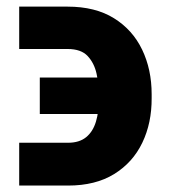

<svg xmlns="http://www.w3.org/2000/svg" viewBox="-20 -560 524 591"><path d="M39.1 -120.6H189.5Q224.1 -120.6 245.1 -137.7Q266.1 -154.8 275.4 -185.8Q284.7 -216.8 284.2 -258.3V-270Q284.2 -301.8 277.1 -333.7Q270 -365.7 249.8 -387.5Q229.5 -409.2 188 -409.2H39.1V-539.6H188Q273.4 -539.6 330.8 -503.9Q388.2 -468.3 417.5 -407.2Q446.8 -346.2 446.8 -270V-258.3Q447.3 -181.6 418 -120.6Q388.7 -59.6 331.3 -24.2Q273.9 11.2 189.5 11.2H39.1ZM102.5 -209V-321.3H330.6V-209Z"/></svg>

Font: Inter 20pt ExtraBold
Style: Regular
Weight: 800
Version: Version 4.001;git-66647c0bb